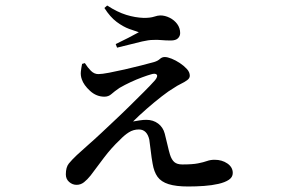

<svg xmlns="http://www.w3.org/2000/svg" viewBox="-20 -626 1040 697"><path d="M288 -397Q298 -381 310 -369Q322 -357 337 -357Q350 -357 376 -362Q402 -367 433 -374Q464 -381 493 -388.5Q522 -396 540 -401Q553 -405 560.5 -412Q568 -419 578 -419Q588 -419 603 -413Q618 -407 633 -397Q648 -387 658.5 -375.5Q669 -364 669 -351Q669 -342 659.5 -335Q650 -328 636.5 -321.5Q623 -315 610 -306Q594 -297 567 -276Q540 -255 512 -230.5Q484 -206 463 -185Q474 -187 487 -189Q500 -191 511 -191Q536 -191 554 -177.5Q572 -164 578 -141Q583 -122 588 -100Q593 -78 597 -65Q603 -46 613 -37.5Q623 -29 642 -29Q679 -29 699 -33Q719 -37 731.5 -41.5Q744 -46 759 -46Q786 -46 805.5 -32.5Q825 -19 825 2Q825 17 811 26.5Q797 36 773 41.5Q749 47 720.5 49Q692 51 663 51Q619 51 592 42.5Q565 34 552 16Q539 -2 534 -32Q530 -54 527.5 -76.5Q525 -99 522 -119Q518 -137 508.5 -146.5Q499 -156 484 -156Q464 -156 447.5 -145.5Q431 -135 415 -118Q385 -90 357 -53Q329 -16 309 11Q297 26 285 35.5Q273 45 258 45Q243 45 231 34.5Q219 24 219 7Q219 -19 230 -32.5Q241 -46 259 -63Q275 -78 299 -99Q323 -120 347 -142.5Q371 -165 389 -182Q418 -209 447.5 -238Q477 -267 502.5 -292.5Q528 -318 543 -335Q554 -349 549 -355Q544 -361 528 -356Q517 -353 496.5 -345.5Q476 -338 454.5 -328Q433 -318 414 -307Q395 -294 384.5 -284.5Q374 -275 359 -275Q330 -275 307 -296Q284 -317 277 -338Q272 -352 273.5 -366Q275 -380 278 -394ZM359 -597 369 -606Q406 -582 438.5 -572Q471 -562 502 -561Q526 -561 539.5 -565.5Q553 -570 562 -570Q579 -570 596 -561.5Q613 -553 623.5 -538.5Q634 -524 634 -506Q634 -495 626 -487Q618 -479 600 -479Q581 -479 565.5 -480.5Q550 -482 535 -481Q520 -481 496 -475.5Q472 -470 447.5 -463.5Q423 -457 405 -453L400 -466Q423 -477 445.5 -488.5Q468 -500 484 -509Q471 -513 449 -521Q427 -529 403.5 -546.5Q380 -564 359 -597Z"/></svg>

Font: Early Summer Mincho SemiBold
Style: Regular
Weight: 600
Designer: GuiWonder
Version: Version 1.002